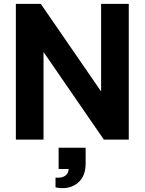

<svg xmlns="http://www.w3.org/2000/svg" viewBox="-20 -722 749 993"><path d="M62 0V-702.1H190.9L502.9 -249V-702.1H646V0H517.1L205.1 -453.1V0ZM335 151.9H283.2V42H422.9V124Q422.9 185.1 388.9 218Q355 251 303.2 251Q283.2 251 267.1 247.1V196.8Q302.7 199.2 318.8 185.8Q335 172.4 335 151.9Z"/></svg>

Font: LT Superior
Style: Bold
Weight: 400
Designer: Daniel Lyons
Foundry: LyonsType
Version: Version 1.000